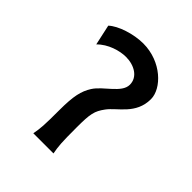

<svg xmlns="http://www.w3.org/2000/svg" viewBox="-151 -599 690 690"><g transform="rotate(45 194.0 -254.0)"><path d="M63.5 -385.7C93.3 -416.5 139.6 -429.7 170.9 -429.7C213.4 -429.7 251.5 -407.7 251.5 -368.7C251.5 -326.7 188.5 -298.3 163.6 -258.8C144.5 -228.5 136.7 -196.8 136.7 -124.5C136.7 -47.4 135.3 -31.2 129.4 0H231.9C226.1 -31.2 224.6 -47.4 224.6 -124.5C224.6 -194.3 228.5 -211.4 251.5 -242.7C278.3 -279.3 341.8 -308.6 341.8 -385.7C341.8 -439.5 273.4 -507.8 180.7 -507.8C131.8 -507.8 72.3 -488.3 46.4 -463.9Z"/></g></svg>

Font: Andika
Style: Regular
Weight: 400
Designer: Victor Gaultney, Annie Olsen, Julie Remington, Don Collingsworth, Eric Hays
Foundry: SIL International
Version: Version 1.000